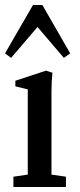

<svg xmlns="http://www.w3.org/2000/svg" viewBox="-28 -751 323 771"><path d="M16.6 -518.6 -7.8 -536.6 104.5 -731H142.1L253.9 -536.6L228.5 -518.6L122.6 -642.6ZM25.9 0V-41.5L83.5 -49.8V-392.1L33.7 -404.3V-426.8L156.7 -467.3L182.6 -459Q178.7 -421.4 178.7 -380.9V-49.8L236.8 -41.5V0Z"/></svg>

Font: Elstob 6pt Medium
Style: Regular
Weight: 500
Designer: Peter S. Baker
Version: Version 1.015